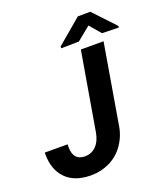

<svg xmlns="http://www.w3.org/2000/svg" viewBox="-161 -1015 992 1137"><g transform="rotate(-20 334.5 -446.0)"><path d="M542 -901.9 463.4 -901.4 306.6 -768.6V-757.3L418.5 -759.3L503.9 -829.1L564 -758.8L669.4 -756.3V-766.6ZM329.1 -218.8C317.4 -148.4 275.4 -107.9 222.2 -107.9C220.7 -107.9 219.7 -107.9 218.3 -107.9C170.4 -108.9 147 -137.2 147 -193.4C147 -198.7 147 -204.1 147.5 -210L3.4 -210.4C3.4 -207 3.4 -203.6 3.4 -200.2C3.4 -136.2 21 -85.4 56.6 -47.9C92.3 -10.3 143.6 8.8 210.4 10.3C212.9 10.3 214.8 10.3 217.3 10.3C259.8 10.3 299.3 1 336.4 -17.1C373 -35.6 403.8 -62.5 427.7 -98.1C451.7 -133.8 466.8 -173.8 472.7 -218.8L556.2 -710.9H413.1Z"/></g></svg>

Font: Roboto
Style: Bold Italic
Weight: 700
Italic angle: -12°
Designer: Google
Version: Version 2.137; 2017